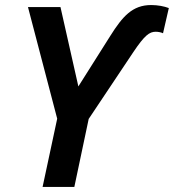

<svg xmlns="http://www.w3.org/2000/svg" viewBox="-20 -742 690 762"><path d="M149 0H275L332 -270L509 -535C554 -602 573 -616 598 -616C607 -616 619 -614 627 -610L650 -710C632 -717 606 -722 580 -722C505 -722 466 -676 418 -600L291 -399L220 -714H91L207 -271Z"/></svg>

Font: Noto Sans SemiBold
Style: Italic
Weight: 600
Italic angle: -12°
Designer: Monotype Design Team
Foundry: Monotype Imaging Inc.
Version: Version 2.013